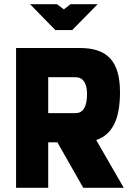

<svg xmlns="http://www.w3.org/2000/svg" viewBox="-20 -900 640 920"><path d="M363 -670H57V0H211V-218H255L379 0H573L441 -229C518 -255 555 -328 555 -458C555 -610 491 -670 363 -670ZM124 -880 245 -756H326L448 -880H318L286 -855L253 -880ZM211 -358V-530H342C377 -530 397 -503 397 -450C397 -386 377 -358 342 -358Z"/></svg>

Font: LT Wave Mono Black
Style: Regular
Weight: 900
Designer: Daniel Lyons
Version: Version 2.5 (Glyphs App)